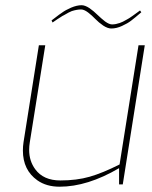

<svg xmlns="http://www.w3.org/2000/svg" viewBox="-20 -705 579 733"><path d="M404.8 -596.2Q391.1 -596.2 374 -607.4Q356.9 -619.1 344.2 -632.3Q331.1 -646 315.9 -657.7Q300.8 -668.9 289.6 -668.9Q273.4 -668.9 253.9 -662.6Q244.6 -659.2 224.1 -647Q220.7 -645 218.3 -644Q217.8 -643.6 216.8 -643.1Q214.8 -641.6 210.9 -639.2Q206.1 -636.2 199.2 -631.8L180.7 -619.1L176.8 -627L190.9 -637.7Q207 -650.4 216.8 -656.7Q230 -666.5 251.5 -675.8Q273.4 -685.1 291.5 -685.1Q304.7 -685.1 321.8 -673.8Q338.4 -662.1 352.1 -648.4Q366.2 -634.8 381.3 -623Q397 -611.8 407.7 -611.8Q415 -611.8 422.9 -613.3Q425.3 -613.8 427.7 -614.7Q432.6 -615.7 437 -617.2Q446.8 -620.1 465.8 -631.3Q471.2 -633.8 486.3 -644.5L514.6 -665L519.5 -658.2Q494.1 -636.2 480.5 -626Q467.3 -615.7 445.8 -606Q424.8 -596.2 404.8 -596.2ZM207.5 7.8Q157.2 7.8 122.6 -16.6Q67.4 -55.7 67.4 -130.4Q67.4 -146 69.8 -162.1L128.4 -532.2H152.8L93.8 -162.1Q91.3 -147 91.3 -132.8Q91.3 -90.3 114.7 -58.6Q146 -16.1 210.4 -16.1Q272.9 -16.1 322.3 -30.3Q371.6 -44.4 436.5 -77.1L508.8 -532.2H532.7L448.7 -1H434.6V-63Q314 7.8 207.5 7.8Z"/></svg>

Font: Squarion Thin
Style: Italic
Weight: 100
Designer: Natanael Gama
Version: Version 1.00;September 12, 2019;FontCreator 11.5.0.2425 64-b